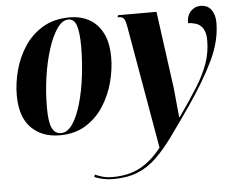

<svg xmlns="http://www.w3.org/2000/svg" viewBox="-54 -610 1123 915"><g transform="rotate(-5 507.5 -153.0)"><path d="M216 10Q131 10 79.5 -42Q28 -94 28 -199Q28 -255 44 -316Q60 -377 94 -429Q128 -481 182 -513.5Q236 -546 313 -546Q362 -546 402.5 -524.5Q443 -503 467.5 -457Q492 -411 492 -337Q492 -283 476.5 -222.5Q461 -162 427.5 -109Q394 -56 341.5 -23Q289 10 216 10ZM223 0Q254 0 278.5 -36.5Q303 -73 320 -133Q337 -193 345.5 -264Q354 -335 354 -403Q354 -470 343 -503Q332 -536 304 -536Q275 -536 250 -500Q225 -464 206 -404.5Q187 -345 176.5 -272.5Q166 -200 166 -128Q166 -57 180 -28.5Q194 0 223 0ZM452 240Q426 240 403 235Q380 230 362 222L366 211Q381 218 401 224Q421 230 451 230Q526 230 581 200.5Q636 171 684 110L582 -474Q577 -504 570 -515Q563 -526 546 -526H539L542 -536H726L771 -205Q775 -180 778.5 -144.5Q782 -109 785 -76.5Q788 -44 790 -27H793Q845 -101 881.5 -159Q918 -217 936.5 -269.5Q955 -322 955 -380Q955 -418 941.5 -437.5Q928 -457 908 -463Q888 -469 871 -469Q871 -506 890.5 -526Q910 -546 936 -546Q971 -546 988.5 -522Q1006 -498 1006 -460Q1006 -373 961.5 -280Q917 -187 837 -71Q784 5 742 63Q700 121 659 160.5Q618 200 568.5 220Q519 240 452 240Z"/></g></svg>

Font: Noto Serif Display ExtraCondensed ExtraBold
Style: Italic
Weight: 800
Width: 2
Italic angle: -12°
Designer: Monotype Design Team
Foundry: Monotype Imaging Inc.
Version: Version 2.009